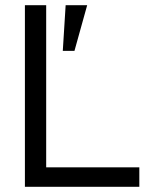

<svg xmlns="http://www.w3.org/2000/svg" viewBox="-20 -720 578 740"><path d="M76 -700V0H517V-75H158V-700ZM233 -700 222 -524H267L316 -700Z"/></svg>

Font: Space Text
Style: Regular
Weight: 400
Designer: Florian Karsten (Space Text), Colophon Foundry (Space Mono)
Foundry: Florian Karsten
Version: Version 1.003;PS 001.003;hotconv 1.0.88;makeotf.lib2.5.64775